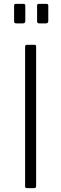

<svg xmlns="http://www.w3.org/2000/svg" viewBox="-20 -974 318 994"><path d="M158 -742H120C116.7 -742 114.2 -741.3 112.5 -740C110.8 -738.7 110 -735.7 110 -731V-11C110 -6.3 110.8 -3.3 112.5 -2C114.2 -0.7 117.3 0 122 0H154C159.3 0 162.8 -0.8 164.5 -2.5C166.2 -4.2 167 -7.7 167 -13V-731C167 -735.7 166.3 -738.7 165 -740C163.7 -741.3 161.3 -742 158 -742ZM111 -866V-944C111 -948 110.2 -950.7 108.5 -952C106.8 -953.3 104.3 -954 101 -954H62C58.7 -954 56.3 -953.3 55 -952C53.7 -950.7 53 -947.7 53 -943V-864C53 -860 53.8 -857.2 55.5 -855.5C57.2 -853.8 60.3 -853 65 -853H98C102.7 -853 106 -854 108 -856C110 -858 111 -861.3 111 -866ZM230 -866V-944C230 -948 229.2 -950.7 227.5 -952C225.8 -953.3 223.3 -954 220 -954H182C178 -954 175.3 -953.3 174 -952C172.7 -950.7 172 -947.7 172 -943V-864C172 -860 172.8 -857.2 174.5 -855.5C176.2 -853.8 179.3 -853 184 -853H217C221.7 -853 225 -854 227 -856C229 -858 230 -861.3 230 -866Z"/></svg>

Font: Libre Franklin ExtraLight
Style: Regular
Weight: 275
Designer: Pablo Impallari, Rodrigo Fuenzalida
Foundry: Impallari Type
Version: Version 1.002; ttfautohint (v1.5)